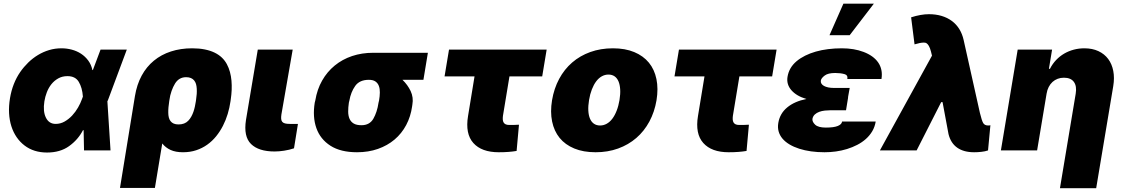

<svg xmlns="http://www.w3.org/2000/svg" viewBox="-20 -814 6077 1039"><path d="M34.1 -282.7Q47.6 -363.6 89.5 -424.4Q108.7 -452.1 133 -475.7Q157.3 -499.3 185.5 -516.3Q213.8 -533.4 245.7 -543Q277.7 -552.6 312.5 -552.6Q341.3 -552.6 368.6 -545.3Q396 -538 418.5 -523.3Q441.1 -508.5 457.4 -486.5Q473.7 -464.5 480.1 -434.7L482.6 -435L524.1 -545.5H666.2L563.9 -271.3L561.1 -266L578.1 0H434.7L432.5 -109.7L429 -109.4Q402.3 -57.9 353.7 -23.1Q305.4 11.4 234.4 11.4Q163 11.4 113.3 -26.3Q88.4 -45.1 70.3 -71.4Q52.2 -97.7 41.7 -130.3Q31.2 -163 29.1 -201.3Q27 -239.7 34.1 -282.7ZM228.3 -177.6Q245 -143.5 281.2 -143.5Q306.8 -143.5 329.4 -156.2Q351.9 -169 370.4 -188.7Q388.8 -208.5 402.3 -232.1Q415.8 -255.7 423.3 -277L428.6 -291.2Q425.1 -339.8 406.2 -371.1Q387.8 -402 345.2 -402Q317.1 -402 295.5 -389.9Q273.8 -377.8 258.3 -358.5Q242.9 -339.1 233.5 -314.8Q224.1 -290.5 220.2 -265.6Q211.6 -211.3 228.3 -177.6Z M710.2 -294Q720.5 -356.5 746.6 -404.7Q772.7 -452.8 812.7 -485.6Q852.6 -518.5 905 -535.5Q957.4 -552.6 1019.9 -552.6Q1057.9 -552.6 1087.9 -546.5Q1117.9 -540.5 1141 -529.3Q1164.1 -518.1 1180.6 -502.3Q1197.1 -486.5 1207.7 -466.6Q1218.4 -446.7 1224.4 -424.2Q1230.5 -401.6 1232.6 -377.5Q1234.7 -353.3 1233.7 -327.6Q1232.6 -301.8 1228.7 -275.6L1227.3 -265.6Q1222.3 -231.2 1212.2 -197.4Q1202.1 -163.7 1186.4 -133.2Q1170.8 -102.6 1149.5 -76.3Q1128.2 -50.1 1101.2 -30.9Q1074.2 -11.7 1041.5 -0.9Q1008.9 9.9 970.2 9.9Q930.4 9.9 903.2 -2.5Q876.1 -14.9 858 -37.6L818.2 203.1H629.3ZM890.6 -204.5Q890.6 -190.3 893.5 -178.6Q896.3 -166.9 902.9 -158.4Q909.4 -149.9 920.1 -145.2Q930.8 -140.6 946 -140.6Q979.4 -140.6 998.6 -160.5Q1008.2 -170.5 1015.1 -182.9Q1022 -195.3 1026.8 -209.2Q1031.6 -223 1034.6 -237.4Q1037.6 -251.8 1039.8 -265.6L1041.2 -275.6Q1043.7 -291.5 1044.6 -305.9Q1045.5 -320.3 1044.7 -334.2Q1044 -348 1040.7 -359.4Q1037.3 -370.7 1030.5 -378.9Q1023.8 -387.1 1013.1 -391.7Q1002.5 -396.3 987.2 -396.3Q948.5 -396.3 927.2 -361.9Q916.5 -344.5 908.4 -321.6Q900.2 -298.7 896.3 -269.9L895.6 -264.9Q893.1 -248.9 891.7 -233.8Q890.3 -218.8 890.6 -204.5Z M1311.1 -164.8 1375 -545.5H1563.9L1502.8 -194.6Q1500.7 -180.4 1501.6 -170.5Q1502.5 -160.5 1507.5 -154.7Q1512.4 -148.8 1522.4 -146.1Q1532.3 -143.5 1548.3 -143.5H1592.3L1571 -11.4Q1545.5 -2.8 1517.9 1.4Q1490.4 5.7 1465.9 5.7Q1379.6 5.7 1338.4 -34.8Q1297.2 -75.3 1311.1 -164.8Z M1683.2 -258.5 1686.1 -269.9Q1696 -330.3 1723.2 -378Q1750.4 -425.8 1791.4 -459.3Q1832.4 -492.9 1885.3 -510.7Q1938.2 -528.4 2000 -528.4H2295.5L2271.3 -382.1H2158Q2171.9 -368.6 2182.9 -353.5Q2193.9 -338.4 2202.1 -321.4Q2218.4 -286.2 2211.6 -248.6L2210.2 -238.6Q2202.4 -183.2 2178.1 -137.4Q2153.8 -91.6 2115.2 -58.9Q2076.7 -26.3 2025.2 -8.2Q1973.7 9.9 1911.9 9.9Q1823.5 9.9 1768.5 -25.2Q1713.1 -60.7 1691.9 -121.1Q1670.8 -181.5 1683.2 -258.5ZM1936.1 -136.4Q1980.1 -136.4 2000.4 -171.5Q2010.3 -188.9 2017.4 -210.4Q2024.5 -231.9 2028.4 -258.5L2031.2 -269.9Q2035.2 -293 2035.5 -313.2Q2035.9 -333.5 2030.2 -348.9Q2024.5 -364.3 2011.5 -373.2Q1998.6 -382.1 1975.9 -382.1Q1925.8 -382.1 1902.3 -349.1Q1878.6 -315.7 1870.7 -269.9L1867.9 -258.5Q1864 -232.6 1864.2 -210.2Q1864.3 -187.9 1871.4 -171.3Q1878.6 -154.8 1894 -145.6Q1909.4 -136.4 1936.1 -136.4Z M2409.8 -545.5H2938.2L2914.1 -400.6H2736.9L2701.7 -187.5Q2700.3 -176.5 2700.8 -167.3Q2701.3 -158 2705.1 -151.5Q2708.8 -144.9 2716.3 -141.3Q2723.7 -137.8 2735.8 -137.8Q2745.4 -137.8 2752.5 -137.8Q2759.6 -137.8 2764.2 -138.1Q2773.4 -138.1 2788.4 -139.2L2775.6 2.8Q2764.6 4.6 2753.9 5.9Q2743.3 7.1 2732.1 8Q2720.9 8.9 2707.9 9.4Q2695 9.9 2679 9.9Q2586.3 9.9 2541.5 -40.1Q2496.8 -90.2 2512.8 -186.1L2547.9 -400.6H2385.7Z M2967.3 -271.3Q2978 -335.2 3005.9 -387.1Q3033.7 -438.9 3076.2 -475.7Q3118.6 -512.4 3174.5 -532.5Q3230.5 -552.6 3296.9 -552.6Q3363.3 -552.6 3412.3 -532.1Q3461.3 -511.7 3491.5 -474.8Q3521.7 -437.9 3532.3 -386Q3543 -334.2 3532.7 -271.3Q3522 -208.1 3494 -156.1Q3465.9 -104 3423.3 -67.3Q3380.7 -30.5 3324.9 -10.3Q3269.2 9.9 3203.1 9.9Q3136.7 9.9 3087.5 -10.5Q3038.4 -30.9 3008.3 -67.8Q2978.3 -104.8 2967.7 -156.6Q2957 -208.5 2967.3 -271.3ZM3227.3 -134.9Q3246.4 -134.9 3263.3 -144.4Q3280.2 -153.8 3293.7 -171.7Q3307.2 -189.6 3317.1 -215.2Q3327.1 -240.8 3332.4 -272.7Q3337.7 -304.7 3336.1 -330.3Q3334.5 -355.8 3326.9 -373.8Q3319.2 -391.7 3305.6 -401.1Q3291.9 -410.5 3272.7 -410.5Q3253.6 -410.5 3236.7 -401.1Q3219.8 -391.7 3206.3 -373.8Q3192.8 -355.8 3182.9 -330.3Q3172.9 -304.7 3167.6 -272.7Q3162.3 -240.8 3163.7 -215.2Q3165.1 -189.6 3172.8 -171.7Q3180.4 -153.8 3194.2 -144.4Q3208.1 -134.9 3227.3 -134.9Z M3654.1 -545.5H4182.5L4158.4 -400.6H3981.2L3946 -187.5Q3944.6 -176.5 3945.1 -167.3Q3945.7 -158 3949.4 -151.5Q3953.1 -144.9 3960.6 -141.3Q3968 -137.8 3980.1 -137.8Q3989.7 -137.8 3996.8 -137.8Q4003.9 -137.8 4008.5 -138.1Q4017.8 -138.1 4032.7 -139.2L4019.9 2.8Q4008.9 4.6 3998.2 5.9Q3987.6 7.1 3976.4 8Q3965.2 8.9 3952.2 9.4Q3939.3 9.9 3923.3 9.9Q3830.6 9.9 3785.9 -40.1Q3741.1 -90.2 3757.1 -186.1L3792.3 -400.6H3630Z M4191.8 -149.1Q4200.3 -199.9 4240.1 -232.8Q4279.8 -265.6 4344.1 -278.4Q4290.8 -293.7 4262.8 -325.6Q4235.1 -357.2 4241.5 -397.7Q4249.6 -448.2 4290.5 -482.6Q4310.7 -499.6 4337.2 -512.8Q4363.6 -525.9 4394.7 -534.8Q4425.8 -543.7 4461.3 -548.1Q4496.8 -552.6 4535.5 -552.6Q4601.9 -552.6 4653.1 -533Q4679.3 -523.1 4699.2 -508.9Q4719.1 -494.7 4731.9 -476.4Q4744.7 -458.1 4749.5 -435.5Q4754.3 -413 4750 -386.4H4565.3Q4569.2 -407.7 4549.7 -413Q4527.7 -419 4500 -419Q4460.9 -419 4443.2 -405.5Q4424 -391.3 4421.9 -377.8Q4420.5 -369 4425.1 -361.5Q4429.7 -354 4439.1 -348.9Q4448.5 -343.8 4462.2 -340.9Q4475.9 -338.1 4492.9 -338.1H4578.1L4568.9 -286.9H4569.6L4558.2 -217.3H4473Q4458.8 -217.3 4443 -215.6Q4427.2 -213.8 4413.4 -208.8Q4399.5 -203.8 4389.4 -194.6Q4379.3 -185.4 4376.4 -170.5Q4375 -154.5 4391.3 -139.2Q4408 -123.6 4448.9 -123.6Q4492.9 -123.6 4514 -132.5Q4535.2 -141.3 4536.9 -156.2H4718.8Q4714.1 -127.5 4700.3 -104Q4686.4 -80.6 4665.8 -62.1Q4645.2 -43.7 4619.1 -30.2Q4593 -16.7 4563.7 -7.6Q4534.4 1.4 4503.4 5.7Q4472.3 9.9 4441.8 9.9Q4364.7 9.9 4305 -9.2Q4275.2 -18.8 4252.3 -32.5Q4229.4 -46.2 4214.5 -63.7Q4199.6 -81.3 4193.5 -102.8Q4187.5 -124.3 4191.8 -149.1ZM4544 -794H4708.8L4578.1 -623.6H4468.8Z M5023.4 -512.8 5017.8 -535.5Q5012.8 -554.7 5006.4 -565.7Q5000 -576.7 4992.5 -581Q4987.9 -583.5 4978.3 -583.5Q4960.6 -583.5 4929 -573.9L4910.5 -720.2Q4963.8 -737.2 5007.1 -737.2Q5044.4 -737.2 5075.6 -727.8Q5106.9 -718.4 5130.9 -700.6Q5154.8 -682.9 5171 -657Q5187.1 -631 5194.6 -598L5282.7 -203.1Q5293 -160.5 5300.8 -147.7Q5308.9 -134.9 5327.4 -134.9Q5336.3 -134.9 5339.5 -136.4L5326.7 0Q5318.9 2.8 5309.3 4.8Q5299.7 6.7 5289.6 7.8Q5279.5 8.9 5269.7 9.4Q5259.9 9.9 5251.4 9.9Q5195.3 9.9 5160.2 -14.7Q5125 -39.4 5112.9 -88.1L5080.6 -261.4H5073.2L4940.3 0H4741.5Z M5396.3 0 5487.2 -545.5H5673.3L5656.2 -441.8H5661.9Q5675.4 -468.4 5695.1 -489.2Q5714.8 -509.9 5739 -524Q5763.1 -538 5790.8 -545.3Q5818.5 -552.6 5848 -552.6Q5891.3 -552.6 5924 -537.3Q5956.7 -522 5976.9 -494.9Q5997.2 -467.7 6004.4 -430.2Q6011.7 -392.8 6004.3 -348L5911.9 204.5H5715.9L5801.1 -306.8Q5807.9 -347.7 5791.4 -370.6Q5774.9 -393.5 5737.2 -393.5Q5719.1 -393.5 5703.5 -387.6Q5687.9 -381.7 5675.6 -370.6Q5663.4 -359.4 5655 -343.2Q5646.7 -327.1 5643.5 -306.8L5592.3 0Z"/></svg>

Font: Inter P Black
Style: Italic
Weight: 900
Italic angle: -9.40001°
Designer: Rasmus Andersson
Foundry: rsms
Version: Version 3.018;git-588b23468